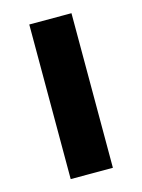

<svg xmlns="http://www.w3.org/2000/svg" viewBox="-90 -601 485 655"><g transform="rotate(-15 152.5 -273.0)"><path d="M227 0H78V-546H227Z"/></g></svg>

Font: Noto Sans Sundanese
Style: Regular
Weight: 400
Designer: Monotype Design Team (Regular), Sérgio L. Martins (other weights)
Foundry: Monotype Imaging Inc.
Version: Version 2.003